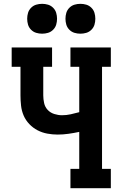

<svg xmlns="http://www.w3.org/2000/svg" viewBox="-20 -983 640 1003"><path d="M348 0V-101H394V-294Q366 -288 337.5 -284Q309 -280 281 -280Q254 -280 227 -285Q200 -290 176 -302.5Q152 -315 133 -335Q114 -355 103.5 -379.5Q93 -404 90 -431Q87 -458 87 -485V-634H41V-735H252V-634H206V-485Q206 -465 210.5 -444.5Q215 -424 229 -409Q243 -394 263.5 -387.5Q284 -381 304 -381Q327 -381 349.5 -386Q372 -391 394 -397V-634H348V-735H559V-634H513V-101H559V0ZM400 -807Q384 -807 369 -811.5Q354 -816 342.5 -827.5Q331 -839 326.5 -854Q322 -869 322 -885Q322 -901 326.5 -916Q331 -931 342.5 -942.5Q354 -954 369 -958.5Q384 -963 400 -963Q416 -963 431 -958.5Q446 -954 457.5 -942.5Q469 -931 473.5 -916Q478 -901 478 -885Q478 -869 473.5 -854Q469 -839 457.5 -827.5Q446 -816 431 -811.5Q416 -807 400 -807ZM200 -807Q184 -807 169 -811.5Q154 -816 142.5 -827.5Q131 -839 126.5 -854Q122 -869 122 -885Q122 -901 126.5 -916Q131 -931 142.5 -942.5Q154 -954 169 -958.5Q184 -963 200 -963Q216 -963 231 -958.5Q246 -954 257.5 -942.5Q269 -931 273.5 -916Q278 -901 278 -885Q278 -869 273.5 -854Q269 -839 257.5 -827.5Q246 -816 231 -811.5Q216 -807 200 -807Z"/></svg>

Font: Iosevka Curly Slab Extended
Style: Bold
Weight: 700
Width: 7
Monospace: yes
Designer: Belleve Invis
Foundry: Belleve Invis
Version: Version 11.1.0; ttfautohint (v1.8.3)